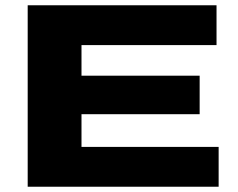

<svg xmlns="http://www.w3.org/2000/svg" viewBox="-20 -708 903 728"><path d="M85 0V-688H801V-537H289V-421H737V-275H289V-151H809V0Z"/></svg>

Font: Archivo Expanded ExtraBold
Style: Regular
Weight: 800
Width: 7
Designer: Hector Gatti
Foundry: Omnibus-Type
Version: Version 2.001; ttfautohint (v1.8.3)